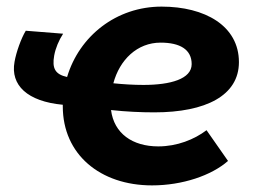

<svg xmlns="http://www.w3.org/2000/svg" viewBox="-20 -549 782 581"><path d="M440 12C532 12 620 -18 670 -62L605 -155C568 -127 516 -106 459 -106C381 -106 325 -145 316 -216C362 -211 406 -209 447 -209C603 -209 703 -260 703 -361C703 -471 600 -529 469 -529C332 -529 220 -440 183 -316C147 -324 137 -342 144 -381C148 -403 158 -427 171 -447L58 -456C44 -433 29 -391 24 -362C11 -291 63 -242 170 -232V-227C170 -82 283 12 440 12ZM323 -297C342 -368 395 -420 466 -420C525 -420 560 -399 560 -355C560 -310 496 -292 414 -292C384 -292 352 -294 323 -297Z"/></svg>

Font: Fixel Display 20240404
Style: Bold Italic
Weight: 700
Italic angle: -10°
Designer: AlfaBravo + MacPaw
Foundry: Kyrylo Tkachov, Marchela Mozhyna, Serhii Makarenko, Maria Weinstein, Zakhar Kryvoshyya
Version: Version 1.211;Glyphs 3.2 (3225)